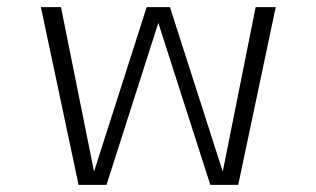

<svg xmlns="http://www.w3.org/2000/svg" viewBox="-20 -520 890 540"><path d="M571.5 0 411 -500H458L618.5 0ZM201 0 95 -500H151.5L252 0ZM232.5 0 392.5 -500H439.5L279.5 0ZM599 0 699 -500H755.5L650 0Z"/></svg>

Font: Trispace Thin ExtraLight
Style: Regular
Weight: 250
Version: Version 1.210